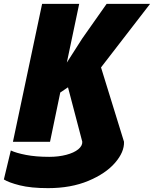

<svg xmlns="http://www.w3.org/2000/svg" viewBox="-54 -734 797 994"><path d="M-34 195 2 45Q29 58 80.5 68Q132 78 201 78Q249 78 289 67.5Q329 57 351 39Q373 21 372 0L298 -282L258 -255L205 0H13L164 -714H356L292 -410L372 -535L498 -714H723L469 -385L588 0Q590 53 541.5 109Q493 165 403 202.5Q313 240 195 240Q106 240 48.5 225.5Q-9 211 -34 195Z"/></svg>

Font: Noto Sans Display Black
Style: Italic
Weight: 900
Italic angle: -12°
Designer: Monotype Design team
Foundry: Monotype Imaging Inc.
Version: Version 1.000